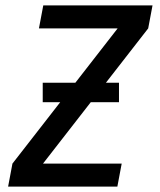

<svg xmlns="http://www.w3.org/2000/svg" viewBox="-20 -690 590 710"><path d="M414 0H10L26 -85L415 -585H124L140 -670H544L528 -585L139 -85H430ZM420 -312H138V-384H420Z"/></svg>

Font: Lode Dark
Style: Bold Italic
Weight: 700
Italic angle: -11°
Monospace: yes
Designer: Belleve Invis
Foundry: Belleve Invis
Version: Version 29.2.0; ttfautohint (v1.8.3)